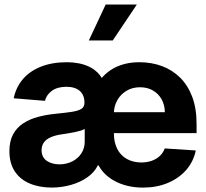

<svg xmlns="http://www.w3.org/2000/svg" viewBox="-20 -822 916 852"><path d="M614.5 10.5Q539 10.4 482.6 -22.3Q426.3 -55 405.3 -115.2L401 -432.4Q433.9 -491.1 483.3 -518.5Q532.8 -545.9 598.6 -545.9Q652.1 -545.9 698.2 -528.9Q744.3 -511.9 779 -477.8Q813.6 -443.7 833 -392.4Q852.3 -341.2 852.3 -272.3V-231.2H408.6V-324H711.5Q711.2 -356.2 697.2 -381.3Q683.1 -406.3 658.5 -420.6Q633.9 -434.8 601.6 -434.8Q567.3 -434.8 541.1 -419Q514.9 -403.2 500.3 -376.9Q485.6 -350.6 485.4 -318.9V-230.7Q485.4 -190.7 500.1 -161.6Q514.9 -132.4 542.5 -116.8Q570 -101.3 607.4 -101Q632.3 -101.3 652.8 -108.3Q673.3 -115.4 688.5 -129.2Q703.6 -143.1 711.1 -163.3L848.8 -154.3Q838.5 -104.7 806.1 -67.6Q773.6 -30.6 724.5 -10.1Q675.4 10.4 614.5 10.5ZM243.8 -92.6Q276.5 -93.1 301.7 -106.2Q326.9 -119.3 341.4 -141.9Q355.9 -164.6 355.9 -193V-250Q349 -245.4 336.6 -241.8Q324.2 -238.3 309.2 -235.2Q294.1 -232.1 279.1 -229.7Q264.1 -227.3 252 -225.6Q225.7 -221.8 206 -213.4Q186.2 -205 175.4 -190.8Q164.6 -176.7 164.5 -155.5Q164.6 -124.8 186.7 -108.9Q208.9 -93.1 243.8 -92.6ZM209.4 10.4Q153.4 10.1 111.2 -8Q69 -26.1 45.5 -61.7Q22 -97.4 21.7 -150.4Q21.7 -195.6 38.1 -225.9Q54.6 -256.2 83.1 -274.7Q111.5 -293.3 147.9 -303Q184.3 -312.8 224.2 -316.8Q271.3 -321.4 299.9 -325.9Q328.5 -330.5 341.6 -339.2Q354.7 -347.9 354.7 -365V-366.8Q354.7 -400.6 333.8 -418.7Q313 -436.8 274.8 -436.9Q235.1 -436.8 210.8 -419.4Q186.5 -402.1 179.3 -374.6L40.8 -385.9Q51.1 -435.3 81.8 -471.1Q112.6 -506.9 162.1 -526.4Q211.5 -545.9 277.7 -545.9Q302.4 -545.9 327.1 -541.4Q351.9 -536.9 374 -526.7Q396.2 -516.5 413.7 -499.1Q431.2 -481.7 441.4 -455.9L423.2 -88.1H414.1Q399.5 -58.1 368.6 -35.9Q337.7 -13.8 296.4 -1.9Q255.1 10.1 209.4 10.4ZM374.2 -642.4 449 -802H587.3L480.3 -642.4Z"/></svg>

Font: Inter Display V
Style: Regular
Weight: 400
Designer: Rasmus Andersson
Foundry: rsms
Version: Version 3.015;git-src